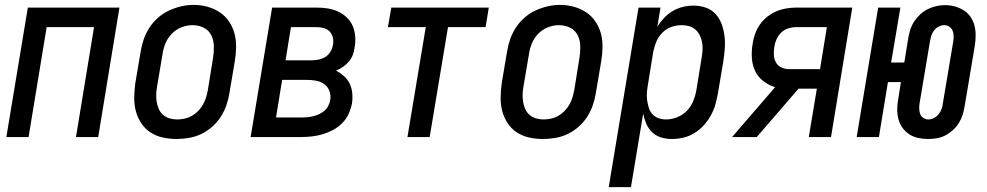

<svg xmlns="http://www.w3.org/2000/svg" viewBox="-20 -561 4040 786"><path d="M6 0 94 -530H469L382 0H291L365 -450H171L97 0Z M703 8Q674 8 646.5 2Q619 -4 596 -19Q573 -34 558 -57Q543 -80 536 -106.5Q529 -133 529.5 -162.5Q530 -192 534 -221L556 -351Q560 -376 568.5 -400.5Q577 -425 591.5 -447.5Q606 -470 627 -488.5Q648 -507 672 -518Q696 -529 721.5 -535Q747 -541 772 -541Q802 -541 829 -533.5Q856 -526 879 -511Q902 -496 917.5 -473Q933 -450 940 -423.5Q947 -397 946.5 -367.5Q946 -338 941 -309L919 -179Q915 -154 906.5 -129.5Q898 -105 883.5 -82.5Q869 -60 848.5 -42Q828 -24 804 -12.5Q780 -1 754 3.5Q728 8 703 8ZM705 -72Q720 -72 736 -75.5Q752 -79 766 -87Q780 -95 791.5 -107Q803 -119 811 -133Q819 -147 823.5 -162Q828 -177 831 -193L852 -323Q856 -347 855.5 -371.5Q855 -396 845 -416.5Q835 -437 814 -447.5Q793 -458 768 -458Q745 -458 722.5 -449Q700 -440 683 -422.5Q666 -405 657 -382.5Q648 -360 645 -337L623 -207Q620 -191 619.5 -175Q619 -159 621.5 -144Q624 -129 630 -115Q636 -101 647.5 -91Q659 -81 674 -76.5Q689 -72 705 -72Q705 -72 705 -72Q705 -72 705 -72Z M1006 0 1094 -530H1276Q1299 -530 1321.5 -526.5Q1344 -523 1363.5 -514Q1383 -505 1399 -490Q1415 -475 1423.5 -455.5Q1432 -436 1434 -413Q1436 -390 1432 -368Q1430 -352 1424.5 -337Q1419 -322 1408.5 -309.5Q1398 -297 1384.5 -287.5Q1371 -278 1356 -272Q1373 -263 1388 -249.5Q1403 -236 1411.5 -218.5Q1420 -201 1422 -180Q1424 -159 1421 -138Q1417 -117 1407.5 -95.5Q1398 -74 1381 -57Q1364 -40 1343.5 -29Q1323 -18 1301 -11.5Q1279 -5 1257 -2.5Q1235 0 1213 0ZM1149 -314H1255Q1269 -314 1284 -317Q1299 -320 1312 -328Q1325 -336 1333 -350Q1341 -364 1343 -378Q1346 -393 1342.5 -407.5Q1339 -422 1329.5 -432Q1320 -442 1305.5 -446Q1291 -450 1276 -450H1171ZM1110 -80H1213Q1225 -80 1237 -81Q1249 -82 1261.5 -85Q1274 -88 1286 -93.5Q1298 -99 1308 -107.5Q1318 -116 1324 -128Q1330 -140 1332 -152Q1335 -171 1328.5 -188.5Q1322 -206 1307.5 -216.5Q1293 -227 1274.5 -230.5Q1256 -234 1237 -234H1135Z M1648 0 1723 -450H1568L1582 -530H1981L1968 -450H1814L1739 0Z M2203 8Q2174 8 2146.5 2Q2119 -4 2096 -19Q2073 -34 2058 -57Q2043 -80 2036 -106.5Q2029 -133 2029.5 -162.5Q2030 -192 2034 -221L2056 -351Q2060 -376 2068.5 -400.5Q2077 -425 2091.5 -447.5Q2106 -470 2127 -488.5Q2148 -507 2172 -518Q2196 -529 2221.5 -535Q2247 -541 2272 -541Q2302 -541 2329 -533.5Q2356 -526 2379 -511Q2402 -496 2417.5 -473Q2433 -450 2440 -423.5Q2447 -397 2446.5 -367.5Q2446 -338 2441 -309L2419 -179Q2415 -154 2406.5 -129.5Q2398 -105 2383.5 -82.5Q2369 -60 2348.5 -42Q2328 -24 2304 -12.5Q2280 -1 2254 3.5Q2228 8 2203 8ZM2205 -72Q2220 -72 2236 -75.5Q2252 -79 2266 -87Q2280 -95 2291.5 -107Q2303 -119 2311 -133Q2319 -147 2323.5 -162Q2328 -177 2331 -193L2352 -323Q2356 -347 2355.5 -371.5Q2355 -396 2345 -416.5Q2335 -437 2314 -447.5Q2293 -458 2268 -458Q2245 -458 2222.5 -449Q2200 -440 2183 -422.5Q2166 -405 2157 -382.5Q2148 -360 2145 -337L2123 -207Q2120 -191 2119.5 -175Q2119 -159 2121.5 -144Q2124 -129 2130 -115Q2136 -101 2147.5 -91Q2159 -81 2174 -76.5Q2189 -72 2205 -72Q2205 -72 2205 -72Q2205 -72 2205 -72Z M2472 205 2594 -530H2684L2671 -452Q2683 -471 2699 -488Q2715 -505 2735 -516.5Q2755 -528 2776.5 -533Q2798 -538 2820 -538Q2846 -538 2870 -529.5Q2894 -521 2910 -503Q2926 -485 2934.5 -461.5Q2943 -438 2946 -413Q2949 -388 2947 -361.5Q2945 -335 2941 -309L2919 -179Q2915 -156 2908.5 -133Q2902 -110 2890 -88.5Q2878 -67 2861 -48Q2844 -29 2822.5 -16Q2801 -3 2777.5 2.5Q2754 8 2730 8Q2707 8 2686 1.5Q2665 -5 2649.5 -20Q2634 -35 2625.5 -55Q2617 -75 2613 -96L2563 205ZM2706 -72Q2729 -72 2752 -81Q2775 -90 2792 -107.5Q2809 -125 2818 -147.5Q2827 -170 2831 -193L2852 -323Q2855 -339 2856 -355Q2857 -371 2854.5 -386Q2852 -401 2845.5 -415Q2839 -429 2828 -439Q2817 -449 2802 -453.5Q2787 -458 2770 -458Q2749 -458 2728 -450.5Q2707 -443 2691 -426.5Q2675 -410 2666.5 -389.5Q2658 -369 2654 -348L2633 -218Q2630 -202 2628.5 -185Q2627 -168 2629 -152.5Q2631 -137 2635.5 -121.5Q2640 -106 2650 -94.5Q2660 -83 2675 -77.5Q2690 -72 2706 -72Z M2977 0 3153 -204Q3127 -212 3105 -229Q3083 -246 3071.5 -270Q3060 -294 3058 -323Q3056 -352 3061 -381Q3064 -402 3071 -422Q3078 -442 3090.5 -460Q3103 -478 3120.5 -492Q3138 -506 3158 -514.5Q3178 -523 3199 -526.5Q3220 -530 3240 -530H3469L3382 0H3291L3324 -198H3249L3078 0ZM3210 -278H3337L3365 -450H3240Q3224 -450 3207.5 -445Q3191 -440 3178.5 -428Q3166 -416 3159 -400.5Q3152 -385 3150 -369Q3147 -352 3148 -335.5Q3149 -319 3156.5 -305.5Q3164 -292 3178.5 -285Q3193 -278 3210 -278Z M3779 8Q3758 8 3738 3.5Q3718 -1 3702 -11.5Q3686 -22 3674.5 -38Q3663 -54 3658 -73Q3653 -92 3653 -113Q3653 -134 3657 -154L3668 -225H3615L3578 0H3487L3575 -530H3666L3628 -305H3682L3698 -404Q3701 -422 3706.5 -439.5Q3712 -457 3722.5 -473Q3733 -489 3747 -502Q3761 -515 3778 -523.5Q3795 -532 3813 -536Q3831 -540 3849 -540Q3870 -540 3889.5 -534.5Q3909 -529 3925.5 -518.5Q3942 -508 3953 -492Q3964 -476 3969 -457Q3974 -438 3974 -417Q3974 -396 3971 -376L3929 -126Q3926 -108 3920.5 -90.5Q3915 -73 3905 -57Q3895 -41 3880.5 -28Q3866 -15 3849.5 -6.5Q3833 2 3815 5Q3797 8 3779 8ZM3781 -72Q3792 -72 3803.5 -78Q3815 -84 3823 -94Q3831 -104 3835 -115.5Q3839 -127 3840 -139L3882 -389Q3884 -400 3884 -412Q3884 -424 3880 -434.5Q3876 -445 3866.5 -451.5Q3857 -458 3846 -458Q3834 -458 3822.5 -452Q3811 -446 3803.5 -436Q3796 -426 3792.5 -414.5Q3789 -403 3787 -391L3745 -141Q3743 -130 3743 -118Q3743 -106 3746.5 -95.5Q3750 -85 3759.5 -78.5Q3769 -72 3781 -72Z"/></svg>

Font: Iosevka Curly Medium Oblique
Style: Regular
Weight: 500
Italic angle: -9°
Monospace: yes
Designer: Belleve Invis
Foundry: Belleve Invis
Version: Version 11.1.0; ttfautohint (v1.8.3)